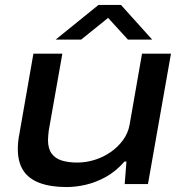

<svg xmlns="http://www.w3.org/2000/svg" viewBox="-20 -744 738 776"><path d="M249 12Q185 12 140.5 -4.5Q96 -21 74 -55Q52 -89 52 -142Q52 -156 53.5 -171Q55 -186 58 -201L115 -527H232L177 -216Q176 -206 175 -196.5Q174 -187 174 -178Q174 -143 189 -123Q204 -103 230.5 -95Q257 -87 292 -87Q327 -87 361.5 -97.5Q396 -108 426 -128.5Q456 -149 477 -177.5Q498 -206 504 -241L554 -527H671L578 0H484L491 -91H483Q448 -51 408 -29Q368 -7 327.5 2.5Q287 12 249 12ZM205 -584 378 -724H469L595 -584H497L403 -687H436L308 -584Z"/></svg>

Font: Archivo Expanded Medium
Style: Italic
Weight: 500
Width: 7
Italic angle: -10°
Designer: Hector Gatti
Foundry: Omnibus-Type
Version: Version 2.001